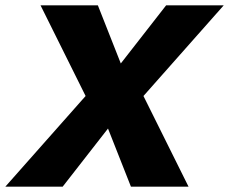

<svg xmlns="http://www.w3.org/2000/svg" viewBox="-85 -700 859 720"><path d="M236 -340 67 -680H282L368 -462L538 -680H754L453 -340L622 0H406L320 -218L150 0H-65Z"/></svg>

Font: Teachers ExtraBold
Style: Italic
Weight: 800
Designer: Alfredo Marco Pradil & Chank Diesel
Version: Version 0.009